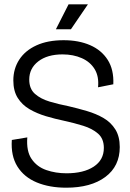

<svg xmlns="http://www.w3.org/2000/svg" viewBox="-20 -860 605 893"><path d="M288 13Q210 13 151 -11.5Q92 -36 61 -85.5Q30 -135 35 -209L107 -221Q102 -157 127 -120.5Q152 -84 195.5 -69Q239 -54 289 -54Q369 -54 416 -85Q463 -116 463 -172Q463 -215 436 -238.5Q409 -262 367 -275Q325 -288 279 -298Q236 -307 194 -319.5Q152 -332 117.5 -352Q83 -372 62.5 -404.5Q42 -437 42 -486Q42 -540 69.5 -582.5Q97 -625 149.5 -649Q202 -673 276 -673Q346 -673 399 -650Q452 -627 481 -581.5Q510 -536 507 -468L436 -454Q441 -504 420.5 -538Q400 -572 360.5 -589.5Q321 -607 271 -607Q200 -607 158 -574.5Q116 -542 116 -490Q116 -447 142.5 -423.5Q169 -400 211 -387.5Q253 -375 299 -366Q342 -356 384.5 -343.5Q427 -331 461.5 -311Q496 -291 516.5 -258Q537 -225 537 -176Q537 -87 470 -37Q403 13 288 13ZM310 -724H240L299 -840H389Z"/></svg>

Font: Bricolage Grotesque 48pt Light
Style: Regular
Weight: 300
Designer: Mathieu Triay
Foundry: Atelier Triay
Version: Version 1.000; ttfautohint (v1.8.4.7-5d5b);gftools[0.9.32]